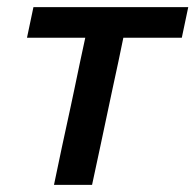

<svg xmlns="http://www.w3.org/2000/svg" viewBox="-20 -517 546 537"><path d="M131 0Q142.5 -55 153.2 -105.8Q164 -156.5 177.5 -218L188 -267.5Q197 -310.5 204.2 -345Q211.5 -379.5 218.5 -411.5H55.5L73.5 -497H506.5L488.5 -411.5H325Q318.5 -379.5 311.2 -345Q304 -310.5 294.5 -267.5L284 -218Q271 -156.5 260.2 -105.8Q249.5 -55 237.5 0Z"/></svg>

Font: Commissioner Medium
Style: Italic
Weight: 500
Italic angle: -12°
Designer: Kostas Bartsokas
Foundry: Kostas Bartsokas
Version: Version 1.000; ttfautohint (v1.8.3)